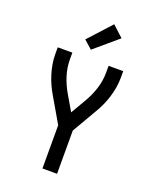

<svg xmlns="http://www.w3.org/2000/svg" viewBox="-176 -1086 953 1185"><g transform="rotate(20 300.0 -494.0)"><path d="M252 0V-284L159 -444Q142 -472 128.5 -502Q115 -532 105.5 -563Q96 -594 90.5 -626Q85 -658 85 -691V-735H181V-691Q181 -637 197.5 -585Q214 -533 241 -487L300 -386L359 -487Q386 -533 402.5 -585Q419 -637 419 -691V-735H515V-691Q515 -658 509.5 -626Q504 -594 494.5 -563Q485 -532 471.5 -502Q458 -472 441 -444L348 -284V0ZM282 -791 228 -839 364 -988 436 -922Z"/></g></svg>

Font: Zed Mono Medium Extended
Style: Regular
Weight: 500
Width: 7
Monospace: yes
Designer: Belleve Invis
Foundry: Belleve Invis
Version: Version 1.0.0; ttfautohint (v1.8.4)